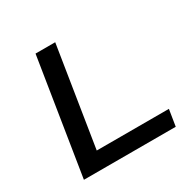

<svg xmlns="http://www.w3.org/2000/svg" viewBox="-157 -859 1011 1014"><g transform="rotate(-30 348.5 -352.5)"><path d="M73 0 185 -705H305L209 -100H649L633 0Z"/></g></svg>

Font: Nunito Sans 10pt Expanded SemiBold
Style: Italic
Weight: 600
Width: 7
Italic angle: -9°
Designer: Vernon Adams
Foundry: Vernon Adams
Version: Version 3.101;gftools[0.9.27]